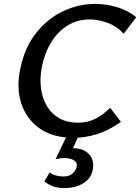

<svg xmlns="http://www.w3.org/2000/svg" viewBox="-20 -690 714 978"><path d="M355 12Q249 12 181 -36.5Q113 -85 87.5 -166Q62 -247 85 -347Q107 -450 164 -522Q221 -594 299.5 -632Q378 -670 465 -670Q522 -670 578 -653Q634 -636 674 -602L610 -518Q576 -556 528.5 -573.5Q481 -591 437 -591Q374 -591 324 -560Q274 -529 240.5 -474Q207 -419 193 -348Q182 -290 189 -239Q196 -188 219.5 -148.5Q243 -109 283 -87Q323 -65 376 -65Q428 -65 467 -85.5Q506 -106 541 -141L596 -69Q533 -25 473.5 -6.5Q414 12 355 12ZM321 0H381L339 93L298 77Q308 70 322.5 67.5Q337 65 354 65Q404 65 432.5 94.5Q461 124 453 172Q446 216 406.5 242Q367 268 306 268Q275 268 250 259Q225 250 206 234L233 188Q246 199 265.5 204Q285 209 303 209Q334 209 351 192.5Q368 176 371 156Q374 137 355.5 126Q337 115 307 115Q297 115 286 116.5Q275 118 263 121Z"/></svg>

Font: Ysabeau Office SemiBold
Style: Italic
Weight: 600
Italic angle: -12°
Designer: Christian Thalmann (Catharsis Fonts)
Version: Version 2.001;gftools[0.9.30]; featfreeze: tnum,lnum,ss02